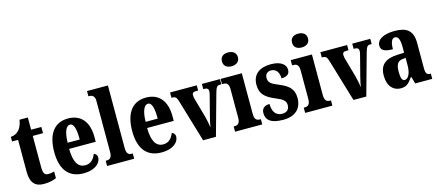

<svg xmlns="http://www.w3.org/2000/svg" viewBox="-54 -1320 4284 1881"><g transform="rotate(-15 2088.0 -379.0)"><path d="M214 10C277 10 320 -5 340 -15V-82C322 -76 300 -73 278 -73C239 -73 228 -99 228 -159V-473H332V-536H228V-660H144C136 -613 122 -584 107 -565C91 -544 62 -522 18 -520V-473H79V-148C79 -31 130 10 214 10Z M615 10C742 10 793 -53 793 -105C793 -128 778 -143 760 -149C741 -100 709 -62 652 -62C579 -62 541 -123 539 -258H809V-307C809 -465 731 -549 605 -549C469 -549 390 -453 390 -265C390 -91 464 10 615 10ZM663 -320H541C542 -427 569 -486 609 -486C647 -486 664 -423 663 -320Z M855 0H1130V-53H1122C1089 -53 1067 -67 1067 -125V-760H855V-707H865C882 -707 919 -700 919 -646V-125C919 -67 896 -53 865 -53H855Z M1406 10C1533 10 1584 -53 1584 -105C1584 -128 1569 -143 1551 -149C1532 -100 1500 -62 1443 -62C1370 -62 1332 -123 1330 -258H1600V-307C1600 -465 1522 -549 1396 -549C1260 -549 1181 -453 1181 -265C1181 -91 1255 10 1406 10ZM1454 -320H1332C1333 -427 1360 -486 1400 -486C1438 -486 1455 -423 1454 -320Z M1699 -435 1829 0H1959L2073 -410C2089 -468 2100 -483 2123 -483H2143V-536H1960V-483H1976C2001 -483 2012 -470 2012 -453C2012 -432 2008 -417 2001 -392L1951 -198C1941 -163 1936 -128 1931 -102C1927 -135 1919 -176 1908 -218L1855 -406C1851 -420 1847 -435 1847 -452C1847 -471 1856 -483 1882 -483H1908V-536H1637V-483C1674 -483 1687 -474 1699 -435Z M2287 -628C2331 -628 2369 -650 2369 -698C2369 -747 2331 -768 2287 -768C2241 -768 2207 -747 2207 -698C2207 -650 2241 -628 2287 -628ZM2153 0H2429V-53H2420C2387 -53 2365 -67 2365 -125V-536H2150V-483H2164C2195 -483 2218 -469 2218 -415V-125C2218 -68 2196 -53 2162 -53H2153Z M2642 10C2766 10 2830 -58 2830 -161C2830 -258 2774 -298 2685 -334C2609 -365 2587 -384 2587 -429C2587 -467 2612 -489 2648 -489C2693 -489 2728 -454 2728 -387C2786 -387 2812 -410 2812 -453C2812 -501 2769 -548 2661 -548C2549 -548 2474 -496 2474 -389C2474 -294 2522 -254 2622 -212C2689 -184 2719 -163 2719 -120C2719 -80 2699 -50 2644 -50C2587 -50 2549 -92 2549 -175C2505 -175 2468 -156 2468 -103C2468 -36 2512 10 2642 10Z M2998 -628C3042 -628 3080 -650 3080 -698C3080 -747 3042 -768 2998 -768C2952 -768 2918 -747 2918 -698C2918 -650 2952 -628 2998 -628ZM2864 0H3140V-53H3131C3098 -53 3076 -67 3076 -125V-536H2861V-483H2875C2906 -483 2929 -469 2929 -415V-125C2929 -68 2907 -53 2873 -53H2864Z M3224 -435 3354 0H3484L3598 -410C3614 -468 3625 -483 3648 -483H3668V-536H3485V-483H3501C3526 -483 3537 -470 3537 -453C3537 -432 3533 -417 3526 -392L3476 -198C3466 -163 3461 -128 3456 -102C3452 -135 3444 -176 3433 -218L3380 -406C3376 -420 3372 -435 3372 -452C3372 -471 3381 -483 3407 -483H3433V-536H3162V-483C3199 -483 3212 -474 3224 -435Z M3832 10C3892 10 3915 -15 3953 -69H3961L3980 0H4153V-53H4150C4113 -53 4101 -69 4101 -123V-379C4101 -504 4039 -549 3917 -549C3817 -549 3736 -517 3736 -447C3736 -400 3775 -380 3856 -380C3856 -449 3872 -488 3904 -488C3939 -488 3953 -449 3953 -374V-319L3885 -316C3762 -311 3702 -262 3702 -153C3702 -42 3761 10 3832 10ZM3890 -59C3864 -59 3853 -92 3853 -149C3853 -221 3870 -258 3924 -263L3954 -266V-191C3954 -113 3928 -59 3890 -59Z"/></g></svg>

Font: Noto Serif Thai ExtraCondensed ExtraBold
Style: Regular
Weight: 800
Width: 2
Designer: Monotype Design Team
Foundry: Monotype Imaging Inc.
Version: Version 2.002